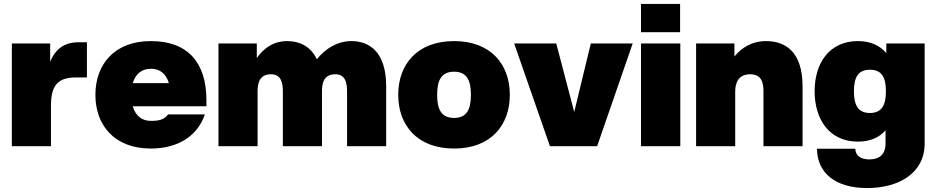

<svg xmlns="http://www.w3.org/2000/svg" viewBox="-20 -740 4741 972"><path d="M40 0H238V-206C238 -312 277 -348 365 -348H420V-526H376C308 -526 260 -493 234 -427V-520H40Z M744 12C888 12 983 -58 1017 -161H831C814 -138 793 -128 744 -128C698 -128 666 -154 652 -202H1025V-233C1025 -425 929 -532 744 -532C559 -532 463 -414 463 -260C463 -106 559 12 744 12ZM652 -319C666 -366 698 -392 744 -392C790 -392 821 -366 835 -319Z M1737 -278V0H1935V-303C1935 -476 1851 -532 1759 -532C1686 -532 1626 -492 1584 -440C1552 -507 1495 -532 1434 -532C1364 -532 1314 -495 1280 -446V-520H1086V0H1284V-277C1284 -318 1293 -364 1352 -364C1402 -364 1412 -323 1412 -278V0H1610V-277C1610 -318 1618 -364 1678 -364C1727 -364 1737 -323 1737 -278Z M2279 12C2465 12 2561 -106 2561 -260C2561 -414 2465 -532 2279 -532C2092 -532 1996 -414 1996 -260C1996 -106 2092 12 2279 12ZM2193 -260C2193 -335 2215 -377 2279 -377C2342 -377 2364 -335 2364 -260C2364 -185 2342 -143 2279 -143C2215 -143 2193 -185 2193 -260Z M2764 0H3003L3183 -520H2971L2887 -173L2796 -520H2583Z M3225 0H3424V-520H3225ZM3225 -577H3423V-720H3225Z M3845 -278V0H4043V-303C4043 -476 3958 -532 3858 -532C3787 -532 3735 -499 3698 -454V-520H3504V0H3702V-277C3702 -318 3717 -364 3777 -364C3835 -364 3845 -323 3845 -278Z M4370 212C4531 212 4661 136 4661 -13V-520H4467V-471C4435 -509 4388 -532 4323 -532C4180 -532 4104 -422 4104 -278C4104 -134 4180 -23 4323 -23C4386 -23 4431 -44 4463 -80V-13C4463 53 4418 67 4381 67C4343 67 4311 52 4310 13H4116C4117 135 4208 212 4370 212ZM4303 -278C4303 -348 4324 -387 4384 -387C4444 -387 4465 -348 4465 -278C4465 -208 4444 -168 4384 -168C4324 -168 4303 -208 4303 -278Z"/></svg>

Font: Aspekta 950
Style: Regular
Weight: 950
Designer: Ivo Dolenc
Version: Version 2.000